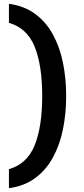

<svg xmlns="http://www.w3.org/2000/svg" viewBox="-20 -770 442 1010"><path d="M27 120Q123 92 162.5 -6Q202 -104 202 -265Q202 -426 162.5 -524Q123 -622 27 -650V-750Q107 -739 164 -697.5Q221 -656 257.5 -590Q294 -524 311 -441Q328 -358 328 -265Q328 -172 311 -89Q294 -6 257.5 60Q221 126 164 167.5Q107 209 27 220Z"/></svg>

Font: Georama Extended SemiBold
Style: Regular
Weight: 600
Width: 7
Designer: Jean-Baptiste Levee
Foundry: Production Type
Version: Version 1.000